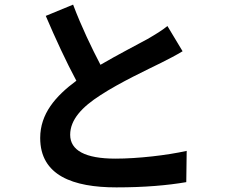

<svg xmlns="http://www.w3.org/2000/svg" viewBox="-20 -779 996 835"><path d="M708.1 -665.8C683.9 -646 657 -630 621.1 -609C576 -584.2 494 -542.3 416.9 -497.2C378.9 -570.3 334.9 -660.9 297.9 -758.9L179 -709.9C221.9 -609.7 268.1 -509.9 312.1 -427.9C221.2 -360.8 154.8 -284.1 154.8 -179C154.8 -16 297.2 35.9 486.2 35.9C609 35.9 709.2 27 790.1 13.1L791.9 -122.9C707 -103.7 578.8 -89.1 481.9 -89.1C350.9 -89.1 285.2 -125 285.2 -192.8C285.2 -258.9 337 -313.9 416.9 -365.1C502.8 -421.2 621.1 -476.2 681.1 -506C715.2 -523.1 746.1 -539.1 774.1 -556.1Z"/></svg>

Font: Karasuma Gothic
Style: Bold
Weight: 700
Designer: Rasmus Andersson / Ryoko Nishizuka
Foundry: Genbu
Version: Version 1.00